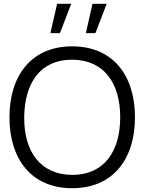

<svg xmlns="http://www.w3.org/2000/svg" viewBox="-20 -980 764 1015"><path d="M469 -960 434 -805H484.5L544 -960ZM282 -960 246.5 -805H297L356.5 -960ZM361.5 15C577 15 693.5 -138.5 693.5 -360C693.5 -581.5 577 -735 361.5 -735C146.5 -735 30 -581.5 30 -360C30 -138.5 146.5 15 361.5 15ZM361.5 -55.5C192.5 -56.5 106.5 -180 108 -360C109.5 -540 192.5 -665 361.5 -664.5C530.5 -663.5 615.5 -540 615.5 -360C615.5 -180 530.5 -55 361.5 -55.5Z"/></svg>

Font: Hauora
Style: Regular
Weight: 400
Designer: Mikhail Sharanda
Foundry: WCYS & Co.
Version: Version 1.010